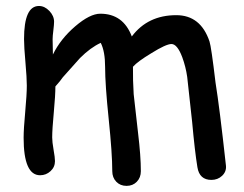

<svg xmlns="http://www.w3.org/2000/svg" viewBox="-20 -562 817 643"><path d="M688 40.5Q647.9 40.5 641.1 -2Q632.3 -55.7 623.5 -153.3L606.9 -304.7Q602.1 -338.4 590.3 -370.6Q573.7 -414.6 554.2 -414.6Q536.1 -414.6 486.8 -383.8Q439.9 -355.5 425.3 -338.4Q424.8 -292.5 427.7 -246.6L442.4 -116.2Q451.7 -39.1 451.7 11.2Q451.7 32.7 438.2 46.6Q424.8 60.5 403.8 60.5Q382.8 60.5 369.4 46.6Q356 32.7 356 11.2Q356 -47.9 344 -163.3Q332 -278.8 332 -337.9Q332 -389.6 317.4 -418.5Q283.2 -402.8 248 -367.7L190.4 -303.2Q182.6 -291.5 165.5 -272.5Q165.5 -243.2 160.2 -186Q154.8 -128.9 154.8 -101.6Q154.8 -86.9 159.4 -60.5Q164.1 -34.2 164.1 -22.5Q164.1 -2.4 149.2 11.2Q134.3 24.9 114.3 24.9Q59.1 24.9 59.1 -100.6Q59.1 -129.9 64.5 -188Q69.8 -246.1 69.8 -275.4Q69.8 -301.3 65.2 -353Q60.5 -404.8 60.5 -431.2Q60.5 -542 110.4 -542Q129.4 -542 145.3 -525.4Q161.1 -508.8 161.1 -489.3Q161.1 -480 158.7 -460.4Q156.2 -440.9 156.2 -430.7L157.2 -379.4Q182.6 -431.6 231.9 -473.9Q281.2 -516.1 315.9 -516.1Q392.6 -516.1 421.4 -439.9Q448.2 -475.6 485.4 -493.4Q522.5 -511.2 570.3 -511.2Q651.9 -511.2 681.6 -423.3Q687.5 -405.8 701.7 -286.1Q715.3 -202.1 736.8 -6.3Q738.3 13.2 723.6 26.9Q709 40.5 688 40.5Z"/></svg>

Font: TUNJUNG BIRU
Style: Regular
Weight: 400
Designer: R.S. Wihananto
Foundry: R.S. Wihananto
Version: Version 2.0.1